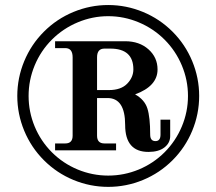

<svg xmlns="http://www.w3.org/2000/svg" viewBox="-20 -729 861 764"><path d="M570.8 -124.5Q478 -124.5 478 -231.7Q478 -338.9 407.7 -338.9H366.2V-189Q366.2 -158.2 395.5 -158.2H441.9V-130.9H199.2V-158.2H239.7Q269 -158.2 269 -189V-501Q269 -537.6 239.7 -537.6H199.2V-564.9H478Q534.7 -564.9 570.8 -532.7Q606.9 -500.5 606.9 -452.6Q606.9 -386.2 517.6 -353.5Q555.2 -332.5 566.4 -297.6Q577.6 -262.7 577.6 -193.4Q577.6 -167.5 598.6 -167.5Q618.7 -167.5 618.7 -193.4V-252.9H657.2V-187.5Q657.2 -160.2 634.3 -142.3Q611.3 -124.5 570.8 -124.5ZM413.6 -370.6Q461.4 -370.6 486.1 -396Q510.7 -421.4 510.7 -453.1Q510.7 -535.6 418.9 -535.6H395.5Q366.2 -535.6 366.2 -501V-370.6ZM410.6 14.6Q338.9 14.6 272.2 -12.9Q205.6 -40.5 154.8 -91.3Q104 -142.1 76.4 -208.7Q48.8 -275.4 48.8 -347.2Q48.8 -418.9 76.4 -485.6Q104 -552.2 154.8 -603Q205.6 -653.8 272.2 -681.4Q338.9 -709 410.6 -709Q482.4 -709 549.1 -681.4Q615.7 -653.8 666.5 -603Q717.3 -552.2 744.9 -485.6Q772.5 -418.9 772.5 -347.2Q772.5 -275.4 744.9 -208.7Q717.3 -142.1 666.5 -91.3Q615.7 -40.5 549.1 -12.9Q482.4 14.6 410.6 14.6ZM410.6 -30.3Q473.6 -30.3 532 -54.4Q590.3 -78.6 634.8 -123Q679.2 -167.5 703.6 -225.8Q728 -284.2 728 -347.2Q728 -410.2 703.6 -468.5Q679.2 -526.9 634.8 -571.3Q590.3 -615.7 532 -640.1Q473.6 -664.6 410.6 -664.6Q347.7 -664.6 289.3 -640.1Q231 -615.7 186.5 -571.3Q142.1 -526.9 117.9 -468.5Q93.8 -410.2 93.8 -347.2Q93.8 -284.2 117.9 -225.8Q142.1 -167.5 186.5 -123Q231 -78.6 289.3 -54.4Q347.7 -30.3 410.6 -30.3Z"/></svg>

Font: Munson
Style: Bold
Weight: 700
Designer: Paul James MIller
Foundry: High-Logic / Made with FontCreator
Version: Version 2.10;May 5, 2019;FontCreator 11.5.0.2430 64-bit